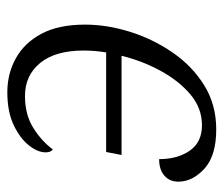

<svg xmlns="http://www.w3.org/2000/svg" viewBox="-62 -524 596 511"><g transform="rotate(90 235.5 -268.0)"><path d="M225 10Q175 10 134 -13Q93 -36 69 -81.5Q45 -127 45 -197Q45 -255 64 -316Q83 -377 119 -429.5Q155 -482 206.5 -514Q258 -546 324 -546Q394 -546 428.5 -514.5Q463 -483 463 -445Q463 -422 447 -408Q431 -394 403 -394Q403 -443 380.5 -475.5Q358 -508 313 -508Q267 -508 230.5 -477Q194 -446 167.5 -397Q141 -348 128 -294H392L384 -253H119Q114 -223 114 -193Q114 -118 147 -77.5Q180 -37 235 -37Q285 -37 320.5 -59.5Q356 -82 377 -111Q385 -106 385 -92Q385 -71 366.5 -47.5Q348 -24 312.5 -7Q277 10 225 10Z"/></g></svg>

Font: Noto Serif Light
Style: Italic
Weight: 300
Italic angle: -12°
Designer: Monotype Design Team
Foundry: Monotype Imaging Inc.
Version: Version 2.013